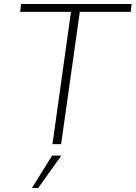

<svg xmlns="http://www.w3.org/2000/svg" viewBox="-20 -717 675 955"><path d="M241 0 333 -658H80L85 -697H635L630 -658H377L284 0ZM139 218 239 57H285L170 218Z"/></svg>

Font: Hanken Grotesk ExtraLight
Style: Italic
Weight: 250
Italic angle: -8°
Designer: Alfredo Marco Pradil
Foundry: Hanken Design Co.
Version: Version 3.013